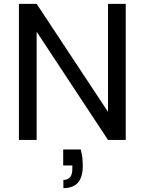

<svg xmlns="http://www.w3.org/2000/svg" viewBox="-20 -718 743 985"><path d="M394 48.8Q399.9 71.3 402.8 92.8Q404.8 119.1 404.8 131.8Q404.8 191.4 378.9 220.2Q353.5 247.1 305.2 247.1V205.1Q351.1 205.1 351.1 148.9V130.9H304.2V48.8ZM77.1 0V-698.2H168L534.2 -144V-698.2H625V0H534.2L168 -555.2V0Z"/></svg>

Font: PoppinsZ
Style: Regular
Weight: 400
Designer: Ninad Kale (Devanagari), Jonny Pinhorn (Latin)
Foundry: Indian Type Foundry
Version: Version 3.002;FEAKit 1.0